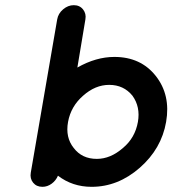

<svg xmlns="http://www.w3.org/2000/svg" viewBox="-20 -720 700 742"><path d="M144 2Q121 2 108 -14Q95 -30 99 -53L201 -645Q205 -668 224 -684Q243 -700 265 -700Q288 -700 301 -683.5Q314 -667 310 -645L279 -459Q351 -500 422 -500Q524 -500 582 -426.5Q640 -353 622 -249Q604 -145 520 -71.5Q436 2 334 2Q260 2 204 -41Q196 -22 179.5 -10Q163 2 144 2ZM301 -350Q254 -309 243 -249Q232 -189 265 -148Q297 -106 354 -106Q407 -106 455 -148Q502 -187 513 -249Q523 -307 492 -350Q458 -392 402 -392Q348 -392 301 -350Z"/></svg>

Font: Quicksand
Style: Bold Italic
Weight: 700
Italic angle: -12°
Designer: Andrew Paglinawan
Foundry: Andrew Paglinawan
Version: 1.002